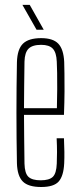

<svg xmlns="http://www.w3.org/2000/svg" viewBox="-20 -762 328 788"><path d="M149 5.5Q96 5.5 73.5 -17.2Q51 -40 49.5 -92Q48.5 -142.5 48 -194.5Q47.5 -246.5 47.5 -299.2Q47.5 -352 48 -404.2Q48.5 -456.5 49.5 -507Q51 -560 74.2 -582.8Q97.5 -605.5 149 -605.5Q197.5 -605.5 219.2 -582.8Q241 -560 243.5 -508Q244 -490.5 244.5 -459.8Q245 -429 244.8 -386.2Q244.5 -343.5 242.5 -290.5H78.5Q78.5 -245.5 79.2 -197.2Q80 -149 80.5 -90.5Q81.5 -50.5 96.8 -36.2Q112 -22 147 -22Q182 -22 196.8 -36.2Q211.5 -50.5 213 -90.5Q214 -112 214 -137.5Q214 -163 212.5 -194.5H242.5Q244 -164.5 244.2 -139Q244.5 -113.5 243.5 -92Q241 -40 221 -17.2Q201 5.5 149 5.5ZM78.5 -318H213.5Q214.5 -359.5 214.8 -396.5Q215 -433.5 214.5 -462.8Q214 -492 213 -509Q211.5 -546.5 196.8 -562.2Q182 -578 149 -578Q113 -578 97.2 -562.2Q81.5 -546.5 80.5 -509Q80 -454 79.2 -408Q78.5 -362 78.5 -318ZM130 -640 72 -742H102L159.5 -640Z"/></svg>

Font: Big Shoulders Display Thin ExtraLight
Style: Regular
Weight: 250
Version: Version 2.002